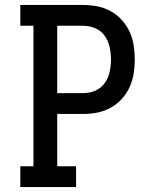

<svg xmlns="http://www.w3.org/2000/svg" viewBox="-20 -755 640 775"><path d="M62 0V-84H115V-651H62V-735H315Q344 -735 372.5 -729.5Q401 -724 426.5 -710Q452 -696 471.5 -674.5Q491 -653 503 -627Q515 -601 519.5 -572.5Q524 -544 524 -515Q524 -486 519.5 -457.5Q515 -429 503 -403Q491 -377 471.5 -355.5Q452 -334 426.5 -320Q401 -306 372.5 -300.5Q344 -295 315 -295H211V-84H287V0ZM211 -379H315Q341 -379 364.5 -389Q388 -399 402.5 -419.5Q417 -440 422.5 -465Q428 -490 428 -515Q428 -540 422.5 -565Q417 -590 402.5 -610.5Q388 -631 364.5 -641Q341 -651 315 -651H211Z"/></svg>

Font: Iosevka HT Medium Extended
Style: Regular
Weight: 500
Width: 7
Monospace: yes
Designer: Belleve Invis
Foundry: Belleve Invis
Version: Version 32.3.0; ttfautohint (v1.8.4)